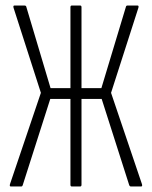

<svg xmlns="http://www.w3.org/2000/svg" viewBox="-20 -675 550 695"><path d="M19 0Q14 0 16 -8L128 -339L29 -647Q27 -655 32 -655H68Q74 -655 75 -651L163 -356H235V-649Q235 -655 240 -655H270Q275 -655 275 -649V-356H347L436 -651Q437 -655 442 -655H478Q483 -655 481 -647L382 -339L494 -8Q496 0 491 0H454Q452 0 450.5 -1Q449 -2 448 -4L348 -317H275V-6Q275 0 270 0H240Q235 0 235 -6V-317H162L62 -4Q61 -2 60 -1Q59 0 56 0Z"/></svg>

Font: Sofia Sans Extra Condensed Light
Style: Regular
Weight: 300
Designer: Botio Nikoltchev, Ani Petrova
Foundry: lettersoup
Version: Version 4.101